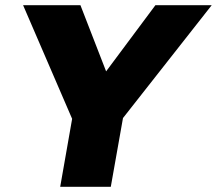

<svg xmlns="http://www.w3.org/2000/svg" viewBox="-20 -720 836 740"><path d="M454 -265 796 -700H579L389 -445L290 -700H69L258 -262L212 0H407Z"/></svg>

Font: Geom Black
Style: Bold Italic
Weight: 900
Italic angle: -10°
Version: Version 1.102